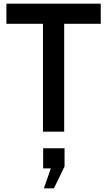

<svg xmlns="http://www.w3.org/2000/svg" viewBox="-20 -720 586 1050"><path d="M215 -590H15V-700H531V-590H331V0H215ZM220 310 258 201H216V91H333V190L275 310Z"/></svg>

Font: Cabin SemiBold
Style: Regular
Weight: 600
Designer: Pablo Impallari
Foundry: Pablo Impallari. http://www.impallari.com Igino Marini. http://www.ikern.com
Version: Version 2.200